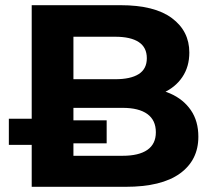

<svg xmlns="http://www.w3.org/2000/svg" viewBox="-20 -720 824 740"><path d="M102.2 0V-700H444.2Q575.9 -700 642.8 -650Q709.7 -600 709.7 -517.6Q709.7 -462.8 682.6 -422.8Q655.5 -382.8 608.3 -362Q561 -341.2 500.1 -342.4L518.9 -382.2Q585.2 -381.8 636 -359.6Q686.7 -337.4 715.6 -295.4Q744.5 -253.4 744.5 -193Q744.5 -102.6 673.5 -51.3Q602.5 0 464.2 0ZM14.1 -161.6V-262.3H162.2L193.7 -256.3H391.1V-167.5H193.7L162.2 -161.6ZM263 -119.6H452.6Q515.2 -119.6 547.9 -142.3Q580.7 -165 580.7 -210.3Q580.7 -256.8 547.9 -280.5Q515.2 -304.3 452.6 -304.3H251.2V-414.7H424.2Q483.5 -414.7 514.7 -434.5Q545.9 -454.4 545.9 -495.7Q545.9 -537.4 514.7 -557.9Q483.5 -578.4 424.2 -578.4H263Z"/></svg>

Font: Montserrat Thin
Style: Regular
Weight: 100
Designer: Julieta Ulanovsky
Foundry: Julieta Ulanovsky
Version: Version 9.000